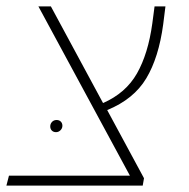

<svg xmlns="http://www.w3.org/2000/svg" viewBox="-37 -580 592 600"><path d="M298 -236 413 -23 409 0H-17L-9 -31H369L83 -560H122L285 -258Q356 -289 391 -350.5Q426 -412 439 -507L446 -560H480L473 -504Q459 -400 420 -335Q381 -270 298 -236ZM158 -187Q158 -195 153 -200Q148 -205 140 -205Q131 -205 125.5 -199Q120 -193 120 -185Q120 -177 125 -172Q130 -167 138 -167Q146 -167 152 -173Q158 -179 158 -187Z"/></svg>

Font: FiraGO UltraLight
Style: Italic
Weight: 200
Italic angle: -8°
Designer: bBox Type GmbH
Foundry: bBox Type GmbH
Version: Version 1.001